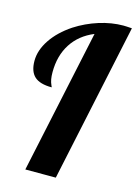

<svg xmlns="http://www.w3.org/2000/svg" viewBox="-115 -813 627 876"><g transform="rotate(15 198.5 -375.0)"><path d="M133 -680Q184 -713 242.5 -731.5Q301 -750 357 -750Q364 -750 372.5 -749.5Q381 -749 397 -748L238 0H94L239 -679Q171 -651 135 -595Q99 -539 99 -461Q99 -442 101.5 -428Q104 -414 110 -401Q112 -397 112.5 -395.5Q113 -394 113 -393Q57 -393 31.5 -416.5Q6 -440 6 -490Q6 -540 39.5 -590Q73 -640 133 -680Z"/></g></svg>

Font: Galada
Style: Regular
Weight: 400
Designer: Latin by Pablo Impallari, Bengali by Jeremie Hornus, Yoann Minet, and Juan Bruce
Foundry: black foundry
Version: Version 1.261;PS 1.261;hotconv 1.0.86;makeotf.lib2.5.63406